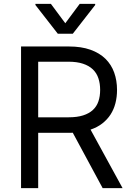

<svg xmlns="http://www.w3.org/2000/svg" viewBox="-20 -966 679 986"><path d="M88.1 -727.3H333.8Q397.7 -727.3 444.4 -710.6Q491.1 -693.9 521.5 -664.1Q551.8 -634.2 566.4 -593.4Q581 -552.6 581 -504.3Q581 -468 572.8 -436.1Q564.6 -404.1 547.8 -378Q530.9 -351.9 505.3 -332Q479.8 -312.1 445 -300.4L609.4 0H507.1L353.7 -284.4Q349.1 -284.1 344.6 -284.1Q340.2 -284.1 335.2 -284.1H176.1V0H88.1ZM332.4 -363.6Q376.1 -363.6 406.8 -373.4Q437.5 -383.2 457 -401.3Q476.6 -419.4 485.4 -445.5Q494.3 -471.6 494.3 -504.3Q494.3 -536.9 485.4 -563.7Q476.6 -590.6 456.9 -609.6Q437.1 -628.6 406.2 -638.8Q375.4 -649.1 331 -649.1H176.1V-363.6ZM315.3 -846.6 389.2 -946H468.8V-940.3L353.7 -792.6H277L161.9 -940.3V-946H241.5Z"/></svg>

Font: Fast_Sans
Style: Regular
Weight: 400
Designer: Rasmus Andersson
Foundry: rsms
Version: Version 3.018;git-588b23468